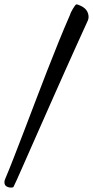

<svg xmlns="http://www.w3.org/2000/svg" viewBox="-20 -743 421 869"><path d="M41 103Q39.6 106 29.8 106Q18.1 106 9 100.3Q0 94.7 0 81.1Q0 77.1 1.2 73Q2.4 68.8 3.9 65.9Q21.5 24.4 43 -31Q64.5 -86.4 88.9 -149.9Q113.3 -213.4 139.4 -282.2Q165.5 -351.1 192.1 -419.4Q218.8 -487.8 245.4 -553.5Q272 -619.1 296.9 -675.8Q298.3 -681.2 302.2 -689.2Q306.2 -697.3 310.8 -704.8Q315.4 -712.4 319.6 -717.8Q323.7 -723.1 325.2 -723.1Q326.7 -723.1 328.1 -722.7Q329.6 -722.2 332 -722.2Q359.4 -712.4 370.1 -698.2Q380.9 -684.1 380.9 -666Q380.9 -658.2 377.9 -650.9Q355.5 -601.6 329.6 -544.7Q303.7 -487.8 276.9 -427.5Q250 -367.2 222.9 -306.2Q195.8 -245.1 170.7 -188.2Q145.5 -131.3 123.3 -81.1Q101.1 -30.8 84 8.1Q66.9 46.9 55.7 71.8Q44.4 96.7 41 103Z"/></svg>

Font: Mervale Script
Style: Regular
Weight: 400
Designer: Astigmatic (AOETI)
Foundry: Astigmatic (AOETI)
Version: Version 1.000